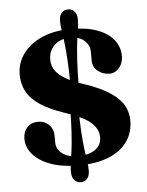

<svg xmlns="http://www.w3.org/2000/svg" viewBox="-59 -844 749 976"><g transform="rotate(-5 315.5 -356.5)"><path d="M331.1 -696.6Q410.5 -696.6 465.3 -676.3Q520.2 -656 548.8 -620Q577.4 -583.9 577.4 -536.9Q577.4 -501.4 556.7 -477.3Q536.1 -453.1 508 -453.1Q472.8 -453.1 447.4 -474Q422.1 -494.8 422.1 -528.3V-571.8Q422.1 -606.3 395.6 -629.8Q369.1 -653.2 322.1 -653.2Q290.9 -653.2 266.1 -640.4Q241.4 -627.6 227.1 -604.4Q212.8 -581.2 212.8 -549.9Q212.8 -521.7 227.7 -497.7Q242.6 -473.7 277.2 -452.8Q311.9 -432 371.7 -412Q458 -383.2 505.8 -350.5Q553.6 -317.9 572.6 -282.4Q591.6 -247 591.6 -208.1Q591.6 -144.6 558.3 -98.5Q525.1 -52.4 461.9 -27.3Q398.8 -2.3 309.2 -2.3Q226 -2.3 167.4 -23.8Q108.7 -45.3 77.9 -81.3Q47 -117.3 47 -160.6Q47 -196.1 67.7 -218.7Q88.3 -241.4 124.3 -241.4Q156.2 -241.4 178.8 -219.5Q201.4 -197.7 201.4 -161.2V-129.1Q201.4 -94.4 231.3 -71.8Q261.2 -49.3 311.4 -49.3Q364.4 -49.3 397.8 -72Q431.1 -94.7 431.1 -135.2Q431.1 -176.8 395.2 -209.7Q359.2 -242.5 263 -274.6Q186 -300.6 139.5 -331.6Q93 -362.6 72.3 -401.3Q51.6 -440 51.6 -488.1Q51.6 -546.8 85.8 -594Q120 -641.2 182.8 -668.9Q245.6 -696.6 331.1 -696.6ZM345.4 -384.5H303.8Q304.3 -477.5 300.5 -537.2Q296.8 -597 291.9 -634.1Q287.1 -671.2 283.3 -695.7Q279.6 -720.2 279.6 -742.6Q279.6 -769.1 292.2 -783.1Q304.8 -797.2 325.3 -797.2Q344.1 -797.2 357.3 -783.3Q370.6 -769.5 370.6 -740.9Q370.6 -718.8 366.8 -694.8Q363 -670.7 358 -633.6Q353 -596.5 349.2 -537Q345.4 -477.5 345.4 -384.5ZM292.6 -326.6H334.2Q333.8 -235.4 337.6 -176.4Q341.4 -117.5 346.3 -80.6Q351.3 -43.7 355.1 -19.2Q358.9 5.2 358.9 27.8Q358.9 55 346.5 69.3Q334.1 83.6 313.3 83.6Q294.2 83.6 281 69.4Q267.9 55.3 267.9 26Q267.9 3.9 271.6 -20.1Q275.4 -44.1 280.2 -80.8Q285.1 -117.5 288.8 -176.2Q292.6 -235 292.6 -326.6Z"/></g></svg>

Font: Fraunces SuperSoft Wonky
Style: Regular
Weight: 900
Version: Version 1.000;[b76b70a41]